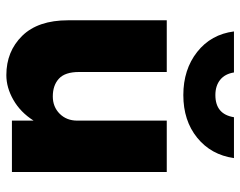

<svg xmlns="http://www.w3.org/2000/svg" viewBox="-98 -660 775 620"><g transform="rotate(90 290.0 -349.5)"><path d="M490 -717Q479.5 -643 424.2 -598.2Q369 -553.5 286.5 -553.5Q204 -553.5 147.2 -598.2Q90.5 -643 81 -717H213.5Q218 -688 237.2 -672.5Q256.5 -657 286.5 -657Q348.5 -657 358 -717ZM212 -216.5Q212 -171.5 233.5 -151.8Q255 -132 291 -132Q324.5 -132 346.8 -154.2Q369 -176.5 369 -211V-500H535V0H369V-70Q342 -27.5 302.2 -4.8Q262.5 18 222 18Q145.5 18 95.2 -33.2Q45 -84.5 45 -181.5V-500H212Z"/></g></svg>

Font: Overused Grotesk ExtraBold
Style: Regular
Weight: 800
Version: Version 0.004